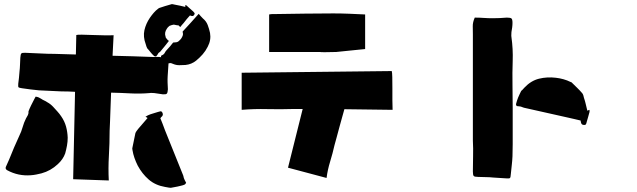

<svg xmlns="http://www.w3.org/2000/svg" viewBox="-20 -839 3040 916"><path d="M782 -646H783Q785 -644 786 -644Q776 -631 765.5 -618Q755 -605 744 -592Q743 -591 740.5 -589.5Q738 -588 736 -586Q734 -582 731.5 -578.5Q729 -575 725 -570Q724 -570 721 -570Q718 -570 716 -571Q705 -581 698 -590Q694 -595 690 -600Q686 -605 682 -609Q681 -611 680.5 -613Q680 -615 679 -616Q678 -619 677 -622.5Q676 -626 675 -629Q662 -664 669 -695Q676 -726 695 -754Q704 -767 713.5 -778Q723 -789 735 -798Q737 -799 738 -800Q739 -801 740 -801Q754 -806 767.5 -810Q781 -814 795 -818Q799 -820 804 -819Q809 -818 813 -817Q826 -815 838.5 -812Q851 -809 864 -806V-815Q867 -814 869.5 -813Q872 -812 873 -810Q881 -803 888 -796.5Q895 -790 902 -784Q905 -781 907.5 -777.5Q910 -774 907 -769Q902 -759 890 -764Q889 -765 886 -765Q871 -749 856 -729Q852 -725 848 -720Q844 -715 840 -710Q839 -710 839 -711Q836 -713 830 -719Q829 -719 828 -718.5Q827 -718 827 -718Q823 -719 819.5 -719.5Q816 -720 812 -721Q811 -721 809.5 -721.5Q808 -722 806 -721Q802 -720 798 -719Q794 -718 790 -716Q788 -716 788 -715Q780 -709 776 -702Q763 -683 770 -664Q770 -663 770.5 -662Q771 -661 771 -660Q771 -658 772 -658Q773 -656 777 -652Q778 -650 782 -646ZM948 -751Q964 -738 971 -719.5Q978 -701 982 -682Q988 -648 971 -616Q961 -596 947 -580Q933 -564 916 -550Q894 -532 865 -529Q851 -528 835.5 -528Q820 -528 806 -534Q802 -536 797 -537.5Q792 -539 786 -537H784Q783 -522 782 -507Q781 -492 780 -477Q779 -461 779.5 -445.5Q780 -430 781 -413Q780 -397 776 -392.5Q772 -388 757 -389Q747 -390 736.5 -392Q726 -394 716 -395Q711 -395 705 -395.5Q699 -396 694 -395Q648 -391 602 -393.5Q556 -396 510 -397Q509 -367 507.5 -329.5Q506 -292 505 -260.5Q504 -229 503 -215Q503 -155 499.5 -95.5Q496 -36 499 22L329 16L338 -401Q322 -402 305.5 -402.5Q289 -403 272 -403Q246 -404 219 -405.5Q192 -407 166 -408Q145 -410 125 -412.5Q105 -415 85 -418Q71 -420 68.5 -422.5Q66 -425 67 -439Q69 -453 70.5 -468Q72 -483 73 -497Q75 -514 75.5 -531Q76 -548 77 -564Q78 -581 82.5 -584.5Q87 -588 103 -587Q137 -586 171.5 -584Q206 -582 240 -582Q266 -581 291.5 -580.5Q317 -580 342 -579L344 -672Q350 -674 372 -673.5Q394 -673 422.5 -672Q451 -671 478.5 -670.5Q506 -670 522 -671L517 -573Q566 -572 614.5 -570.5Q663 -569 712 -567Q721 -567 730 -567.5Q739 -568 749 -566Q746 -573 752 -575Q762 -579 766 -587Q770 -595 776 -601Q784 -609 791.5 -618Q799 -627 806 -636Q813 -636 817 -637Q826 -637 833 -643Q844 -652 849 -663Q855 -674 852 -683Q852 -687 851 -688Q870 -709 889.5 -730Q909 -751 928 -773Q933 -767 938 -761.5Q943 -756 948 -751ZM256 -56Q222 -24 178 -12Q166 -9 153.5 -6.5Q141 -4 128 -3Q67 2 14 -27Q4 -33 8 -43Q12 -52 16 -61Q20 -70 24 -79Q35 -107 47 -135Q59 -163 72 -191Q82 -211 88 -232.5Q94 -254 104 -274Q109 -282 113 -290Q117 -298 116 -308Q120 -319 128 -335.5Q136 -352 143 -365Q150 -378 150 -378Q158 -377 164 -374.5Q170 -372 176 -368Q183 -363 191 -359.5Q199 -356 206 -351Q221 -343 234 -329Q244 -318 254 -307Q264 -296 272 -284Q288 -261 295 -235.5Q302 -210 303 -182Q303 -163 299.5 -144Q296 -125 291 -107Q281 -79 256 -56ZM626 -204Q628 -209 632 -214.5Q636 -220 640 -225Q651 -238 662 -250.5Q673 -263 684 -276Q683 -277 680.5 -278.5Q678 -280 674 -282Q678 -284 680.5 -286Q683 -288 686 -289Q697 -294 709.5 -297.5Q722 -301 734 -305Q740 -307 745.5 -308Q751 -309 755 -301Q761 -289 749 -280Q747 -278 745 -275Q750 -262 756 -247.5Q762 -233 767 -218Q789 -164 810.5 -110Q832 -56 854 -2Q855 0 855.5 3.5Q856 7 857 10Q860 19 868 33Q867 34 865.5 37Q864 40 860 42Q853 45 844 47Q835 49 827 51Q819 53 811 54Q803 55 795 57Q788 57 785 56Q781 55 777 54.5Q773 54 768 53Q721 45 689.5 17.5Q658 -10 637 -49Q628 -67 621.5 -85.5Q615 -104 612 -123Q611 -126 611 -131Q615 -149 618.5 -167.5Q622 -186 626 -204Z M1299 -772Q1367 -773 1435 -774Q1503 -775 1570 -775Q1607 -775 1645 -773.5Q1683 -772 1722 -770V-605Q1688 -601 1652.5 -598Q1617 -595 1584 -591Q1553 -590 1530 -590Q1507 -590 1507 -591H1264V-770Q1273 -772 1282.5 -772Q1292 -772 1299 -772ZM1849 -500Q1851 -494 1851.5 -471Q1852 -448 1852 -418.5Q1852 -389 1852 -360.5Q1852 -332 1853 -315L1623 -318L1618 -300Q1618 -300 1612.5 -280.5Q1607 -261 1599.5 -233.5Q1592 -206 1585.5 -181.5Q1579 -157 1576 -147Q1567 -107 1555 -68Q1543 -29 1538 10L1354 -39L1424 -319H1379Q1317 -317 1255 -318.5Q1193 -320 1133 -315V-492Z M2425 -730Q2425 -719 2423.5 -708Q2422 -697 2420 -686Q2420 -680 2419.5 -674Q2419 -668 2420 -662Q2428 -605 2426 -548.5Q2424 -492 2425 -434Q2426 -378 2426 -321.5Q2426 -265 2426 -209Q2426 -181 2426 -151.5Q2426 -122 2425 -94Q2424 -72 2421.5 -50.5Q2419 -29 2417 -8Q2416 7 2413.5 10Q2411 13 2396 12Q2380 11 2364 10Q2348 9 2333 8Q2315 6 2297 6Q2279 6 2261 5Q2244 5 2240 0.5Q2236 -4 2236 -21Q2236 -57 2237 -94Q2238 -131 2236 -168V-675Q2236 -694 2235.5 -713.5Q2235 -733 2245 -755Q2266 -755 2287.5 -753.5Q2309 -752 2330 -752Q2364 -752 2398 -755Q2415 -755 2420 -751Q2425 -747 2425 -730ZM2480 -325Q2477 -326 2474 -327Q2471 -328 2469 -329Q2464 -331 2458.5 -331.5Q2453 -332 2445 -333Q2445 -334 2443 -337Q2441 -340 2442 -343Q2444 -351 2446.5 -359Q2449 -367 2452 -374Q2455 -382 2458.5 -388.5Q2462 -395 2465 -402Q2466 -406 2471 -409L2482 -421Q2513 -454 2551.5 -463.5Q2590 -473 2632 -468Q2650 -466 2668 -461Q2686 -456 2702 -448Q2707 -447 2709 -444Q2721 -432 2733.5 -420Q2746 -408 2758 -394Q2761 -390 2763 -384Q2765 -378 2766 -372Q2771 -358 2774.5 -342.5Q2778 -327 2782 -311Q2784 -312 2786.5 -313Q2789 -314 2793 -315Q2792 -311 2792.5 -308Q2793 -305 2792 -303Q2789 -291 2785.5 -279.5Q2782 -268 2779 -257Q2778 -251 2775.5 -246.5Q2773 -242 2765 -243Q2753 -243 2751 -258Q2751 -261 2750 -264Q2737 -267 2722.5 -270.5Q2708 -274 2694 -277Q2641 -289 2587 -301Q2533 -313 2480 -325Z"/></svg>

Font: Palette Mosaic
Style: Regular
Weight: 400
Designer: Shibuyafont
Version: Version 1.001